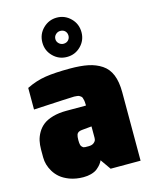

<svg xmlns="http://www.w3.org/2000/svg" viewBox="-121 -884 760 968"><g transform="rotate(-15 259.5 -400.0)"><path d="M270 -669.9Q285.6 -669.9 294.9 -679.7Q304.2 -689.5 304.2 -703.1Q304.2 -717.8 294.9 -727.3Q285.6 -736.8 270 -736.8Q256.3 -736.8 246.1 -727.1Q235.8 -717.3 235.8 -703.1Q235.8 -689.5 246.1 -679.7Q256.3 -669.9 270 -669.9ZM270 -601.1Q227.5 -601.1 197.8 -630.9Q168 -660.6 168 -703.1Q168 -746.6 198.2 -776.4Q228.5 -806.2 270 -806.2Q312 -806.2 342 -776.4Q372.1 -746.6 372.1 -703.1Q372.1 -660.6 342.3 -630.9Q312.5 -601.1 270 -601.1ZM257.8 -138.2Q276.4 -138.2 286.1 -146.5Q295.9 -154.8 296.9 -162.6L297.9 -170.9V-231L246.1 -226.1Q224.1 -224.1 219.2 -209.5Q217.3 -202.1 216.6 -197.3Q215.8 -192.4 215.8 -181.2Q215.8 -150.9 224.6 -145.5Q228 -142.6 229.5 -141.1Q231 -139.6 236.3 -139.2Q238.3 -138.7 240.2 -138.4Q242.2 -138.2 257.8 -138.2ZM193.4 5.9Q154.3 5.9 121.1 -6.3Q91.8 -17.6 73.7 -33Q55.7 -48.3 43.9 -67.9Q22 -104 22 -143.1V-184.1Q22 -208.5 26.6 -229.5Q31.2 -250.5 43.2 -271.2Q55.2 -292 74.2 -306.9Q93.3 -321.8 124.5 -330.8Q155.8 -339.8 195.8 -339.8H297.9L298.3 -345.2Q298.3 -347.2 297.9 -347.2Q297.9 -358.4 296.4 -366.7L293.9 -376Q292.5 -385.3 285.6 -390.1Q282.7 -392.1 280.8 -393.3Q278.8 -394.5 276.6 -395.8Q274.4 -397 265.1 -397.9Q258.3 -398.9 252.4 -398.9Q235.8 -398.9 40 -388.2V-501Q89.4 -525.4 139.6 -533.2Q189.9 -541 268.1 -541Q323.7 -541 362.8 -533Q401.9 -524.9 432.1 -504.9Q462.4 -484.9 477.3 -448.5Q492.2 -412.1 492.2 -356.9V0H335.9L297.9 -54.2Q293.9 -44.9 286.6 -35.4Q279.3 -25.9 266.8 -15.4Q254.4 -4.9 232.9 1Q214.8 5.9 193.4 5.9Z"/></g></svg>

Font: Squarion Black
Style: Regular
Weight: 900
Designer: Natanael Gama
Version: Version 1.00;September 12, 2019;FontCreator 11.5.0.2425 64-b